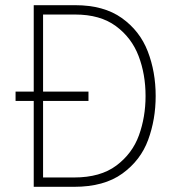

<svg xmlns="http://www.w3.org/2000/svg" viewBox="-20 -720 705 740"><path d="M40 -331V-367H110V-700H270Q380 -700 449.5 -650.5Q519 -601 549.5 -522Q580 -443 580 -350Q580 -260 551 -181Q522 -102 451.5 -51Q381 0 266 0H110V-331ZM541 -350Q541 -434 514 -504.5Q487 -575 426.5 -619.5Q366 -664 270 -664H146V-367H321V-331H146V-36H266Q367 -36 428.5 -82Q490 -128 515.5 -198.5Q541 -269 541 -350Z"/></svg>

Font: Overpass Thin
Style: Regular
Weight: 100
Designer: Delve Withrington, Thomas Jockin
Foundry: Delve Fonts
Version: Version 3.000;DELV;Overpass